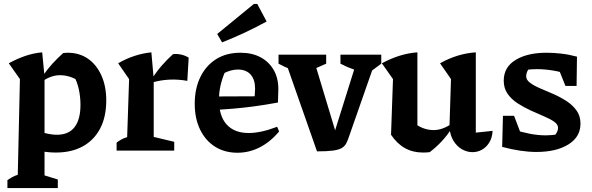

<svg xmlns="http://www.w3.org/2000/svg" viewBox="-20 -771 3031 983"><path d="M266 10Q229 10 186.5 2.5Q144 -5 97 -20L118 -119Q169 -100 206.5 -90.5Q244 -81 271 -81Q332 -81 362 -120.5Q392 -160 392 -234Q392 -275 383.5 -314Q375 -353 356 -387L411 -337Q351 -386 287 -386Q243 -386 199 -356L198 -381Q222 -416 248 -444.5Q274 -473 303 -499Q310 -500 315.5 -500.5Q321 -501 326 -501Q387 -501 431 -470Q475 -439 499.5 -384Q524 -329 524 -257Q524 -172 492.5 -112.5Q461 -53 403.5 -21.5Q346 10 266 10ZM18 192V151Q29 144 41.5 136.5Q54 129 71 124L82 -366L25 -447Q67 -470 109 -484.5Q151 -499 196 -503L208 -379V127L276 148V192Z M939 -357Q845 -374 757 -348V-366Q781 -404 808 -435Q835 -466 866 -494Q887 -496 907.5 -491.5Q928 -487 946 -476ZM577 0V-41Q589 -50 601.5 -57Q614 -64 631 -69L641 -366L585 -447Q666 -494 755 -503L767 -367V-70L872 -45V0Z M1196 11Q1130 11 1081 -20Q1032 -51 1004.5 -107.5Q977 -164 977 -240Q977 -318 1006 -377Q1035 -436 1087 -468.5Q1139 -501 1211 -501Q1271 -501 1314.5 -477.5Q1358 -454 1382 -411.5Q1406 -369 1405 -310L1403 -246Q1337 -234 1281.5 -226.5Q1226 -219 1172 -214.5Q1118 -210 1057 -207L1058 -277L1284 -278L1286 -317Q1286 -364 1263 -389.5Q1240 -415 1198 -415Q1181 -415 1164 -410.5Q1147 -406 1130 -398Q1116 -365 1108.5 -330Q1101 -295 1101 -261Q1101 -177 1140.5 -133.5Q1180 -90 1253 -90Q1316 -90 1399 -122L1409 -98Q1365 -45 1310.5 -17Q1256 11 1196 11ZM1117 -554 1092 -597 1280 -751H1297L1345 -661Q1289 -630 1232 -603.5Q1175 -577 1117 -554Z M1603 4 1433 -481H1582L1709 -60H1682L1814 -481H1910L1769 -78Q1761 -53 1753 -37.5Q1745 -22 1729.5 -13Q1714 -4 1684.5 0Q1655 4 1603 4ZM1538 -396Q1502 -403 1469.5 -415.5Q1437 -428 1406 -445V-491H1650V-445ZM1866 -396Q1791 -409 1723 -445V-491H1932V-445Z M2416 -92 2502 -101Q2500 -65 2484.5 -40.5Q2469 -16 2446.5 -4Q2424 8 2399 8Q2372 8 2346.5 -6Q2321 -20 2303 -48Q2285 -76 2281 -117L2289 -366L2233 -447Q2322 -497 2416 -503ZM2180 8Q2171 9 2163 9.5Q2155 10 2146 10Q2094 10 2053.5 -12.5Q2013 -35 1982 -81L2092 -148Q2142 -105 2200 -105Q2244 -105 2290 -136L2294 -116Q2270 -78 2241.5 -47.5Q2213 -17 2180 8ZM1982 -81 1992 -366 1935 -447Q2028 -497 2117 -503V-94Z M2726 7Q2688 7 2643.5 0.5Q2599 -6 2551 -19L2602 -110Q2648 -95 2691 -86.5Q2734 -78 2775 -78Q2790 -78 2805.5 -79.5Q2821 -81 2836 -84L2800 -59Q2816 -71 2826.5 -86Q2837 -101 2837 -117Q2837 -134 2817 -148Q2797 -162 2765 -175.5Q2733 -189 2698 -205Q2663 -221 2631 -241.5Q2599 -262 2579 -290.5Q2559 -319 2559 -358Q2559 -427 2619.5 -464Q2680 -501 2778 -501Q2814 -501 2853.5 -496.5Q2893 -492 2934 -481L2900 -387Q2854 -403 2811 -410Q2768 -417 2729 -417Q2715 -417 2700 -416Q2685 -415 2669 -413L2702 -432Q2687 -421 2680.5 -407.5Q2674 -394 2674 -380Q2674 -362 2694 -347Q2714 -332 2746 -318.5Q2778 -305 2813.5 -289.5Q2849 -274 2880.5 -253.5Q2912 -233 2932 -205Q2952 -177 2952 -138Q2952 -70 2890 -31.5Q2828 7 2726 7ZM2551 -19 2555 -178H2612L2672 -20ZM2875 -331 2814 -483 2934 -481 2932 -331Z"/></svg>

Font: Piazzolla 24pt
Style: Bold
Weight: 700
Designer: Juan Pablo del Peral
Foundry: Huerta Tipografica
Version: Version 2.005